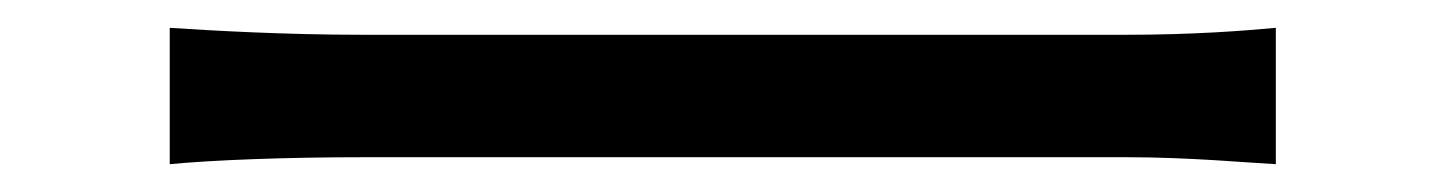

<svg xmlns="http://www.w3.org/2000/svg" viewBox="-20 -453 1040 138"><path d="M102 -433V-335C133 -338 186 -340 241 -340C316 -340 715 -340 790 -340C835 -340 877 -336 897 -335V-433C875 -431 839 -428 789 -428C715 -428 315 -428 241 -428C185 -428 132 -431 102 -433Z"/></svg>

Font: Source Han Sans KR
Style: Regular
Weight: 400
Designer: Ryoko NISHIZUKA 西塚涼子 (kana, bopomofo & ideographs); Paul D. Hunt (Latin, Greek & Cyrillic); Sandoll Communications 산돌커뮤니
Foundry: Adobe
Version: Version 2.004;hotconv 1.0.118;makeotfexe 2.5.65603